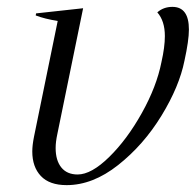

<svg xmlns="http://www.w3.org/2000/svg" viewBox="-20 -529 570 559"><path d="M74 -88Q74 -106 79 -131L148 -468Q110 -474 84 -484L85 -490L222 -505L147 -139Q142 -116 142 -98Q142 -62 158.5 -41.5Q175 -21 206 -21Q246 -21 298 -72Q350 -123 393 -200Q436 -277 450 -348Q460 -392 460 -424Q460 -468 438 -493Q456 -509 482 -509Q530 -509 530 -443Q530 -411 517 -352Q502 -277 450 -192Q398 -107 324 -48.5Q250 10 174 10Q124 10 99 -16.5Q74 -43 74 -88Z"/></svg>

Font: Trirong Light
Style: Italic
Weight: 300
Italic angle: -12°
Designer: Katatrad Team
Foundry: CadsonDemak
Version: Version 1.001